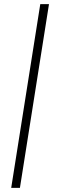

<svg xmlns="http://www.w3.org/2000/svg" viewBox="-20 -725 288 925"><path d="M34 180 174 -705H216L76 180Z"/></svg>

Font: Mulish ExtraLight ExtraLight
Style: Italic
Weight: 250
Italic angle: -9°
Version: Version 3.603